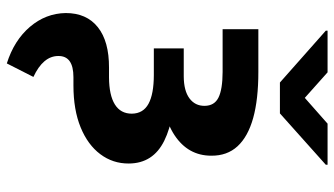

<svg xmlns="http://www.w3.org/2000/svg" viewBox="-234 -560 1004 577"><g transform="rotate(90 268.5 -272.0)"><path d="M68.2 -545.9H196.9Q279.2 -545.9 335.3 -530.3Q391.3 -514.6 420.1 -483.3Q448.9 -452 448.4 -404.1Q448.3 -334.8 386.8 -294Q325.3 -253.3 211.5 -253.5H126V-321.7H210Q253.1 -321.9 276 -338.8Q298.9 -355.8 298.6 -384.6Q298.3 -413.8 273.9 -426Q249.4 -438.3 196.9 -438.5H68.2ZM126 -296.9H208Q335.1 -296.9 403.3 -263.2Q471.6 -229.6 471.9 -156.6Q472.2 -108.7 443.9 -71Q415.7 -33.3 363.2 -11.8Q310.7 9.8 237.1 9.8H212.5Q148.2 9.8 148.8 55.3Q148.8 100.9 211.7 130.1L171.1 210Q101.8 188.1 61.2 140.6Q20.7 93.1 19.7 33.2Q19.6 -29.6 62.2 -63.5Q104.7 -97.4 184 -97.1H213.1Q266.6 -97.4 294.4 -114.7Q322.2 -132.1 322.1 -165.8Q321.6 -199.9 292.4 -215.8Q263.3 -231.7 205.9 -231.8H126ZM197.9 -753.9 274.6 -685.5 352.1 -753.9H475.6V-748.6L321.3 -610.7H228.5L72.7 -748.6V-753.9Z"/></g></svg>

Font: GitLab Sans
Style: Regular
Weight: 400
Designer: Rasmus Andersson
Foundry: Modifications by GitLab B.V., manufactured by rsms
Version: Version 4.000;git-c8fb6b7